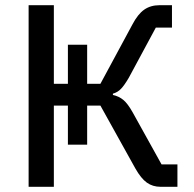

<svg xmlns="http://www.w3.org/2000/svg" viewBox="-20 -718 744 738"><path d="M90 -698H187V-396H241V-546H315V-396H366L489 -624Q510 -664 534.5 -681Q559 -698 593 -698H641V-612H579L475 -419Q458 -390 445 -376.5Q432 -363 414 -358V-353Q437 -348 454 -334Q471 -320 490 -286L601 -86H662V0H597Q567 0 544.5 -16Q522 -32 500 -71L366 -312H315V-162H241V-312H187V0H90Z"/></svg>

Font: IBM Plex Sans Text
Style: Regular
Weight: 450
Designer: Mike Abbink, Paul van der Laan, Pieter van Rosmalen
Foundry: Bold Monday
Version: Version 3.005